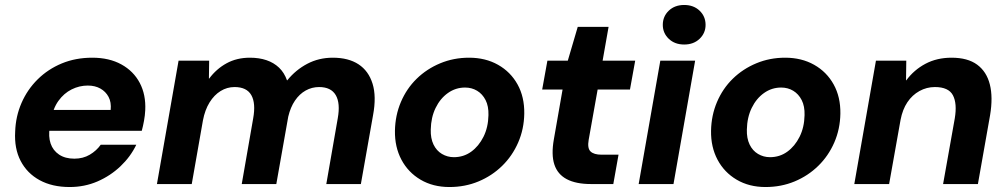

<svg xmlns="http://www.w3.org/2000/svg" viewBox="-20 -740 4047 772"><path d="M260 12Q190 12 139.5 -15.5Q89 -43 63 -93Q37 -143 41 -211Q43 -272 66.5 -326Q90 -380 131.5 -421Q173 -462 228.5 -485Q284 -508 351 -508Q419 -508 468 -481Q517 -454 542 -406.5Q567 -359 564 -297Q563 -276 559 -254Q555 -232 550 -214H139L154 -298H425Q428 -329 416.5 -350.5Q405 -372 383.5 -384Q362 -396 333 -396Q299 -396 268 -380.5Q237 -365 215 -334.5Q193 -304 185 -257L180 -228Q174 -191 183.5 -163Q193 -135 217.5 -118.5Q242 -102 279 -102Q314 -102 341 -118Q368 -134 385 -158H528Q505 -110 464.5 -71.5Q424 -33 372 -10.5Q320 12 260 12Z M611 0 698 -496H821L820 -424H821Q850 -463 891 -485.5Q932 -508 985 -508Q1022 -508 1051.5 -498Q1081 -488 1102 -468Q1123 -448 1134 -417H1135Q1169 -459 1215.5 -483.5Q1262 -508 1318 -508Q1381 -508 1421.5 -481.5Q1462 -455 1478 -403.5Q1494 -352 1480 -277L1431 0H1292L1338 -264Q1349 -325 1330 -357.5Q1311 -390 1263 -390Q1234 -390 1209 -376Q1184 -362 1166 -335.5Q1148 -309 1139 -271L1091 0H952L998 -264Q1009 -325 990.5 -357.5Q972 -390 923 -390Q893 -390 867 -374Q841 -358 822.5 -328Q804 -298 796 -256L751 0Z M1787 12Q1721 12 1671 -17.5Q1621 -47 1594 -98Q1567 -149 1568 -214Q1569 -276 1592 -330Q1615 -384 1655.5 -423.5Q1696 -463 1750 -485.5Q1804 -508 1866 -508Q1932 -508 1982.5 -479.5Q2033 -451 2061 -400.5Q2089 -350 2088 -283Q2087 -221 2063.5 -167Q2040 -113 1999 -73Q1958 -33 1904 -10.5Q1850 12 1787 12ZM1805 -108Q1844 -108 1874.5 -130Q1905 -152 1924 -190Q1943 -228 1944 -277Q1945 -313 1932.5 -337.5Q1920 -362 1898.5 -375Q1877 -388 1850 -388Q1812 -388 1781 -366Q1750 -344 1731.5 -306Q1713 -268 1712 -219Q1711 -184 1723 -159Q1735 -134 1757 -121Q1779 -108 1805 -108Z M2356 0Q2296 0 2259 -19.5Q2222 -39 2209 -78.5Q2196 -118 2207 -180L2242 -380H2160L2181 -496H2263L2303 -632H2427L2403 -496H2534L2513 -380H2383L2347 -178Q2341 -144 2354.5 -131Q2368 -118 2399 -118H2467L2446 0Z M2548 0 2635 -496H2775L2688 0ZM2731 -561Q2693 -561 2669 -584Q2645 -607 2645 -640Q2645 -674 2669 -697Q2693 -720 2731 -720Q2769 -720 2793 -697Q2817 -674 2817 -640Q2817 -607 2793 -584Q2769 -561 2731 -561Z M3058 12Q2992 12 2942 -17.5Q2892 -47 2865 -98Q2838 -149 2839 -214Q2840 -276 2863 -330Q2886 -384 2926.5 -423.5Q2967 -463 3021 -485.5Q3075 -508 3137 -508Q3203 -508 3253.5 -479.5Q3304 -451 3332 -400.5Q3360 -350 3359 -283Q3358 -221 3334.5 -167Q3311 -113 3270 -73Q3229 -33 3175 -10.5Q3121 12 3058 12ZM3076 -108Q3115 -108 3145.5 -130Q3176 -152 3195 -190Q3214 -228 3215 -277Q3216 -313 3203.5 -337.5Q3191 -362 3169.5 -375Q3148 -388 3121 -388Q3083 -388 3052 -366Q3021 -344 3002.5 -306Q2984 -268 2983 -219Q2982 -184 2994 -159Q3006 -134 3028 -121Q3050 -108 3076 -108Z M3415 0 3502 -496H3624L3623 -417H3624Q3655 -459 3701 -483.5Q3747 -508 3806 -508Q3871 -508 3909 -480Q3947 -452 3960 -400.5Q3973 -349 3961 -277L3912 0H3772L3819 -264Q3829 -324 3811.5 -357Q3794 -390 3739 -390Q3706 -390 3677 -374Q3648 -358 3628.5 -329Q3609 -300 3601 -258L3555 0Z"/></svg>

Font: DM Sans 28pt ExtraBold
Style: Italic
Weight: 800
Italic angle: -10°
Version: Version 4.004;gftools[0.9.30]